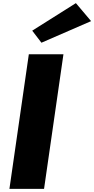

<svg xmlns="http://www.w3.org/2000/svg" viewBox="-20 -1207 602 1227"><path d="M185.9 -1011 244.8 -934 562.2 -1072 465 -1187ZM164.2 -860 40.2 0H261.5L385.4 -860Z"/></svg>

Font: Blink
Style: WideObl
Weight: 400
Designer: Mew Too
Foundry: Cannot Into Space Fonts
Version: Version 001.000